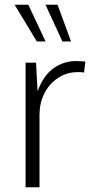

<svg xmlns="http://www.w3.org/2000/svg" viewBox="-20 -794 427 814"><path d="M88.4 -528.3V0H147.5V-308.1Q147.5 -355.5 167.5 -397Q187.5 -437.5 225.1 -462.9Q262.2 -488.3 310.5 -488.3Q330.6 -488.3 336.4 -486.3L341.8 -532.7Q323.2 -535.2 302.2 -535.2Q251 -535.2 208 -505.4Q165 -475.6 139.2 -407.2L132.8 -528.3ZM172.9 -773.9 244.6 -618.2H281.2L224.1 -773.9ZM42 -773.9 136.2 -618.2H173.3L100.1 -773.9Z"/></svg>

Font: My Font
Style: ExtraLight
Weight: 500
Designer: Vernon Adams
Foundry: newtypography
Version: Version 0.001